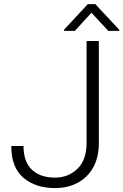

<svg xmlns="http://www.w3.org/2000/svg" viewBox="-20 -912 605 941"><path d="M404.3 -211.9V-710.9H464.4V-211.9Q464.4 -140.1 436.5 -90.8Q408.7 -41.5 360.1 -15.9Q311.5 9.8 250 9.8Q153.8 9.8 94.5 -41Q35.2 -91.8 35.2 -196.3H95.2Q95.2 -119.6 136 -80.6Q176.8 -41.5 250 -41.5Q314.5 -41.5 359.4 -84.7Q404.3 -127.9 404.3 -211.9ZM447.3 -891.6 564.9 -765.6V-760.7H510.7L428.2 -849.6L346.7 -760.7H293.9V-766.6L410.2 -891.6Z"/></svg>

Font: Vazirmatn RD UI FD ExtraLight
Style: Regular
Weight: 200
Designer: Saber Rastikerdar
Foundry: Saber Rastikerdar
Version: Version 33.003